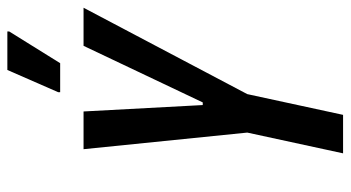

<svg xmlns="http://www.w3.org/2000/svg" viewBox="-230 -700 930 509"><g transform="rotate(-90 234.5 -445.0)"><path d="M83 0 138 -254 94 -688H194L211 -372H218L368 -688H469L240 -254L185 0ZM245 -750V-755L304 -890H406V-885L322 -750Z"/></g></svg>

Font: Saira ExtraCondensed SemiBold
Style: Italic
Weight: 600
Width: 2
Italic angle: -12°
Designer: Hector Gatti with collaboration of the Omnibus-Type team
Foundry: Omnibus-Type
Version: Version 1.101